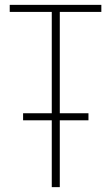

<svg xmlns="http://www.w3.org/2000/svg" viewBox="-20 -770 457 790"><path d="M397 -750V-721H226V-304H344V-275H226V0H193V-275H75V-304H193V-721H20V-750Z"/></svg>

Font: Poiret One
Style: Regular
Weight: 400
Designer: Denis Masharov
Foundry: Denis Masharov
Version: Version 1.001